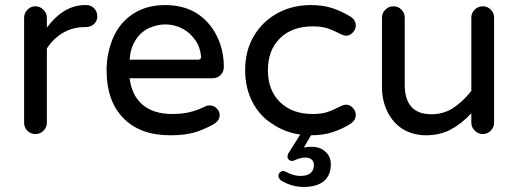

<svg xmlns="http://www.w3.org/2000/svg" viewBox="-20 -529 2067 766"><path d="M76.2 -39.1V-458Q76.2 -476.6 89.4 -490.2Q102.5 -503.9 121.1 -503.9Q139.6 -503.9 153.3 -490.2Q167 -476.6 167 -458V-418.9Q234.4 -508.8 319.3 -508.8H324.2Q342.8 -508.8 355.5 -495.6Q368.2 -482.4 368.2 -463.9Q368.2 -445.3 355 -433.1Q341.8 -420.9 322.3 -420.9H317.4Q271.5 -420.9 232.9 -398.9Q194.3 -377 167 -335.9V-39.1Q167 -20.5 153.3 -7.3Q139.6 5.9 121.1 5.9Q102.5 5.9 89.4 -7.3Q76.2 -20.5 76.2 -39.1Z M405.3 -249Q405.3 -315.4 430.7 -377Q457 -438.5 510.7 -473.6Q564.5 -508.8 639.6 -508.8Q711.9 -508.8 765.6 -475.6Q816.4 -442.4 844.7 -386.2Q873 -330.1 873 -261.7Q873 -243.2 860.4 -230Q847.7 -216.8 827.1 -216.8H497.1Q505.9 -147.5 549.3 -110.8Q592.8 -74.2 667 -74.2Q706.1 -74.2 736.8 -81.5Q767.6 -88.9 798.8 -104.5Q805.7 -108.4 816.4 -108.4Q832 -108.4 844.2 -97.2Q856.4 -85.9 856.4 -69.3Q856.4 -46.9 830.1 -32.2Q789.1 -9.8 752 0.5Q714.8 10.7 659.2 10.7Q539.1 10.7 472.2 -57.6Q405.3 -126 405.3 -249ZM782.2 -303.7Q778.3 -342.8 758.8 -369.1Q737.3 -400.4 705.6 -416Q673.8 -431.6 639.6 -431.6Q608.4 -431.6 574.2 -417Q540 -400.4 520 -367.7Q500 -335 497.1 -291H770.5Q783.2 -291 782.2 -303.7Z M1399.4 -71.3Q1399.4 -49.8 1379.9 -36.1Q1344.7 -13.7 1306.6 -1.5Q1268.6 10.7 1220.7 10.7L1192.4 59.6Q1207 56.6 1223.6 56.6Q1256.8 56.6 1278.3 76.2Q1299.8 95.7 1299.8 126Q1299.8 170.9 1272 193.8Q1244.1 216.8 1190.4 216.8Q1144.5 216.8 1101.6 191.4Q1090.8 181.6 1090.8 173.8Q1090.8 165 1096.2 159.2Q1101.6 153.3 1110.4 153.3Q1114.3 153.3 1120.1 156.2Q1151.4 172.9 1177.7 172.9Q1232.4 172.9 1232.4 128.9Q1232.4 115.2 1223.1 107.4Q1213.9 99.6 1198.2 99.6Q1178.7 99.6 1155.3 110.4Q1149.4 113.3 1145.5 113.3Q1138.7 113.3 1132.8 108.4Q1127 103.5 1127 96.7Q1127 88.9 1130.9 82L1177.7 7.8Q1116.2 -1 1067.4 -34.2Q1015.6 -66.4 986.8 -122.6Q958 -178.7 958 -249Q958 -328.1 994.1 -387.7Q1029.3 -445.3 1088.4 -477.1Q1147.5 -508.8 1219.7 -508.8Q1268.6 -508.8 1305.7 -496.6Q1342.8 -484.4 1379.9 -461.9Q1399.4 -448.2 1399.4 -426.8Q1399.4 -412.1 1387.7 -399.4Q1376 -386.7 1361.3 -386.7Q1351.6 -386.7 1339.8 -392.6Q1305.7 -410.2 1283.2 -417Q1260.7 -423.8 1227.5 -423.8Q1145.5 -423.8 1097.2 -376.5Q1048.8 -329.1 1048.8 -249Q1048.8 -168.9 1097.2 -121.6Q1145.5 -74.2 1227.5 -74.2Q1260.7 -74.2 1283.2 -81.1Q1305.7 -87.9 1339.8 -105.5Q1351.6 -111.3 1361.3 -111.3Q1376 -111.3 1387.7 -98.6Q1399.4 -85.9 1399.4 -71.3Z M1585.9 -14.6Q1546.9 -40 1525.4 -84Q1503.9 -127.9 1503.9 -181.6V-459Q1503.9 -477.5 1517.6 -490.7Q1531.2 -503.9 1549.8 -503.9Q1568.4 -503.9 1581.5 -490.7Q1594.7 -477.5 1594.7 -459V-191.4Q1594.7 -73.2 1701.2 -73.2Q1748 -73.2 1785.6 -96.7Q1823.2 -120.1 1860.4 -166V-459Q1860.4 -477.5 1874 -490.7Q1887.7 -503.9 1906.2 -503.9Q1924.8 -503.9 1938 -490.7Q1951.2 -477.5 1951.2 -459V-40Q1951.2 -21.5 1938 -7.8Q1924.8 5.9 1906.2 5.9Q1887.7 5.9 1874 -7.8Q1860.4 -21.5 1860.4 -40V-77.1Q1820.3 -34.2 1777.3 -11.7Q1734.4 10.7 1679.7 10.7Q1627 10.7 1585.9 -14.6Z"/></svg>

Font: FakePearl
Style: Regular
Weight: 400
Version: Version 1.2